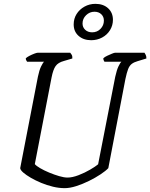

<svg xmlns="http://www.w3.org/2000/svg" viewBox="-20 -978 781 998"><path d="M316 0Q287 0 255.5 -7.5Q224 -15 194 -27.5Q164 -40 140 -54Q116 -68 101 -81Q86 -94 85 -104L177 -579Q184 -613 193.5 -632.5Q203 -652 209 -657H121Q120 -659 117 -663.5Q114 -668 114 -675Q120 -681 132.5 -687.5Q145 -694 158 -699Q171 -704 177 -704H345Q348 -701 352.5 -693.5Q357 -686 356 -674L312 -661Q282 -653 269 -634.5Q256 -616 248 -575L161 -125Q168 -116 188.5 -104Q209 -92 235.5 -81Q262 -70 287.5 -62.5Q313 -55 331 -55Q356 -55 388.5 -67.5Q421 -80 449 -96.5Q477 -113 490 -124L579 -579Q587 -615 596 -633.5Q605 -652 611 -657H523Q522 -659 519.5 -663.5Q517 -668 517 -675Q524 -682 537 -688Q550 -694 562 -699Q574 -704 579 -704H731Q733 -700 737 -693.5Q741 -687 741 -674L695 -660Q677 -655 665 -646Q653 -637 646 -619Q639 -601 632 -568L543 -104Q530 -90 503 -72Q476 -54 442.5 -37.5Q409 -21 376 -10.5Q343 0 316 0ZM454 -769Q414 -769 388.5 -791.5Q363 -814 363 -851Q363 -881 378 -905Q393 -929 419 -943.5Q445 -958 476 -958Q517 -958 542 -935Q567 -912 567 -875Q567 -846 552 -821.5Q537 -797 511 -783Q485 -769 454 -769ZM459 -810Q485 -810 502.5 -828Q520 -846 520 -871Q520 -891 506.5 -904Q493 -917 471 -917Q446 -917 427.5 -899Q409 -881 409 -856Q409 -836 423 -823Q437 -810 459 -810Z"/></svg>

Font: Texturina 12pt ExtraLight
Style: Italic
Weight: 250
Italic angle: -11°
Designer: Guillermo Torres Carreño
Foundry: Omnibus-Type
Version: Version 1.002